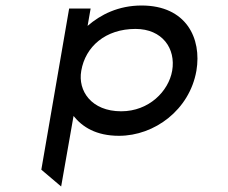

<svg xmlns="http://www.w3.org/2000/svg" viewBox="-20 -482 826 697"><path d="M298 -388 309 -451H231L130 134L202 195L247 -61C279 -21 329 11 412 11C541 11 668 -83 693 -225C713 -343 656 -462 494 -462C410 -462 345 -429 298 -388ZM275 -225C290 -313 363 -377 472 -377C569 -377 619 -306 605 -225C592 -151 521 -78 420 -78C312 -78 262 -152 275 -225Z"/></svg>

Font: Charger Monospace
Style: Regular
Weight: 400
Designer: Jasper
Foundry: Cannot Into Space Fonts
Version: Version 0.980